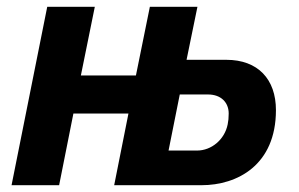

<svg xmlns="http://www.w3.org/2000/svg" viewBox="-20 -545 879 565"><path d="M14 0H154L196 -211H358L316 0H573C678 0 792 -59 792 -221C792 -312 739 -369 646 -369H529L561 -525H421L380 -323H218L259 -525H119ZM476 -102 509 -267H592C631 -267 653 -243 653 -211C653 -198 652 -189 650 -179C641 -134 602 -102 560 -102Z"/></svg>

Font: Braiins Sans
Style: Bold Italic
Weight: 700
Italic angle: -11.31°
Designer: Mike Abbink, Paul van der Laan, Pieter van Rosmalen, Jiri Chlebus, Lubos Buracinsky
Foundry: Bold Monday, Sudetype
Version: Version 1.000;hotconv 1.0.109;makeotfexe 2.5.65596